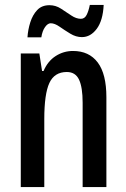

<svg xmlns="http://www.w3.org/2000/svg" viewBox="-20 -822 511 776"><path d="M275 -616Q340 -616 375 -569.5Q410 -523 410 -429V-66H314V-407Q314 -469 299.5 -500Q285 -531 250 -531Q200 -531 179.5 -486.5Q159 -442 159 -341V-66H64V-606H139L150 -535H156Q173 -575 205 -595.5Q237 -616 275 -616ZM91 -671Q93 -702 102.5 -732Q112 -762 130.5 -781.5Q149 -801 180 -801Q205 -801 226.5 -787Q248 -773 268 -759.5Q288 -746 307 -746Q322 -746 330 -761.5Q338 -777 343 -802H399Q396 -739 371 -705.5Q346 -672 311 -672Q287 -672 264 -686Q241 -700 221 -714Q201 -728 185 -728Q173 -728 162 -712.5Q151 -697 147 -671Z"/></svg>

Font: Noto Sans Malayalam UI ExtraCondensed Medium
Style: Regular
Weight: 500
Width: 2
Designer: Jelle Bosma - Monotype Design Team
Foundry: Monotype Imaging Inc.
Version: Version 2.104; ttfautohint (v1.8.4.7-5d5b)